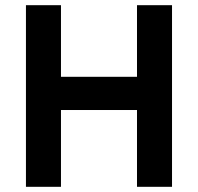

<svg xmlns="http://www.w3.org/2000/svg" viewBox="-20 -720 763 740"><path d="M508 -296H215V0H80V-700H215V-424H508V-700H643V0H508Z"/></svg>

Font: OVRPSS Recut ExtraBold
Style: Regular
Weight: 800
Designer: Giant Group
Foundry: Giant Group
Version: Version 1.001;hotconv 1.0.109;makeotfexe 2.5.65596